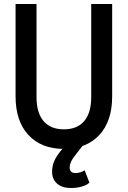

<svg xmlns="http://www.w3.org/2000/svg" viewBox="-20 -730 640 962"><path d="M300 16Q187 16 122.5 -53.5Q58 -123 58 -247V-710H163V-243Q163 -165 198 -123.5Q233 -82 300 -82Q367 -82 402 -123.5Q437 -165 437 -243V-710H542V-247Q542 -123 477.5 -53.5Q413 16 300 16ZM335 212Q291 212 266 190Q241 168 241 130Q241 103 251 79Q261 55 282 29L315 -12L394 0L360 44Q341 68 335 82.5Q329 97 329 109Q329 137 358 137Q369 137 382 133.5Q395 130 404 123L428 185Q416 197 391 204.5Q366 212 335 212Z"/></svg>

Font: Geist Mono Medium
Style: Regular
Weight: 500
Monospace: yes
Designer: Basement.studio, Andrés Briganti, Mateo Zaragoza
Foundry: Basement.studio, Vercel, Andrés Briganti, Guido Ferreyra, Mateo Zaragoza
Version: Version 1.500; ttfautohint (v1.8.4.7-5d5b)